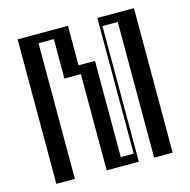

<svg xmlns="http://www.w3.org/2000/svg" viewBox="-113 -895 997 1006"><g transform="rotate(-15 385.5 -392.0)"><path d="M70 -784H343V-570H432.4V-48H502.4V-784H701V0H600.4V-736H517.4V0H343V-522H253.6V-736H170.6V0H70Z"/></g></svg>

Font: Facade Sud
Style: Regular
Weight: 100
Designer: Éléonore Fines
Foundry: Velvetyne Type Foundry
Version: Version 1.001;Glyphs 3.2 (3202)